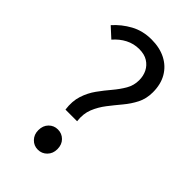

<svg xmlns="http://www.w3.org/2000/svg" viewBox="-233 -844 940 940"><g transform="rotate(45 237.0 -374.0)"><path d="M178.4 -221.2Q171.4 -273.3 184.7 -314.1Q197.9 -354.8 221.9 -388Q245.9 -421.2 271.3 -451Q296.6 -480.9 314.3 -511.4Q332 -542 332 -577.9Q332 -608.2 319.8 -632.5Q307.5 -656.8 283.9 -671.6Q260.3 -686.4 224 -686.4Q186.9 -686.4 154 -669.5Q121 -652.5 95 -622.2L42.7 -670.1Q77.6 -709.8 125.6 -736.1Q173.6 -762.3 233.8 -762.3Q290.7 -762.3 332.8 -740.6Q374.9 -718.9 398.1 -679Q421.3 -639.2 421.3 -583.8Q421.3 -539.4 403.4 -504.2Q385.5 -469.1 359.2 -437.8Q333 -406.5 308.1 -374.4Q283.2 -342.3 268.2 -305.4Q253.2 -268.5 259 -221.2ZM221.3 13.4Q193.6 13.4 174.6 -6.3Q155.5 -26 155.5 -56.1Q155.5 -87.9 174.6 -107.2Q193.6 -126.5 221.3 -126.5Q249 -126.5 268.3 -107.2Q287.6 -87.9 287.6 -56.1Q287.6 -26 268.3 -6.3Q249 13.4 221.3 13.4Z"/></g></svg>

Font: Noto Sans TC
Style: Regular
Weight: 100
Designer: Ryoko NISHIZUKA 西塚涼子 (kana, bopomofo & ideographs); Paul D. Hunt (Latin, Greek & Cyrillic); Sandoll Communications 산돌커뮤니
Foundry: Adobe
Version: Version 2.004;hotconv 1.0.118;makeotfexe 2.5.65603